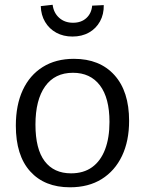

<svg xmlns="http://www.w3.org/2000/svg" viewBox="-20 -787 615 816"><path d="M294.3 -537Q403.7 -537 466.2 -468Q528.7 -399 528.7 -273.3Q528.7 -187.7 498.5 -124.3Q468.3 -61 412.3 -26Q356.3 9 277.3 9Q169.3 9 108.3 -58.7Q47.3 -126.3 47.3 -253Q47.3 -340.7 76.8 -404.2Q106.3 -467.7 161.7 -502.3Q217 -537 294.3 -537ZM290 -477.7Q213 -477.7 171.8 -420Q130.7 -362.3 130.7 -257.3Q130.7 -153.7 169.8 -102Q209 -50.3 282 -50.3Q335.3 -50.3 371.5 -76.5Q407.7 -102.7 426.5 -151.8Q445.3 -201 445.3 -268.7Q445.3 -370.7 404.7 -424.2Q364 -477.7 290 -477.7ZM288 -631.7Q249.3 -631.7 219.3 -648Q189.3 -664.3 171.8 -693.7Q154.3 -723 153.3 -761L203.7 -766.7Q208 -732.3 231.5 -711.3Q255 -690.3 290.3 -690.3Q325.3 -690.3 347 -710.2Q368.7 -730 371.7 -763L421 -765.3Q421.7 -726.3 405 -696Q388.3 -665.7 358.2 -648.7Q328 -631.7 288 -631.7Z"/></svg>

Font: Bitter Thin
Style: Regular
Weight: 100
Designer: Sol Matas, and Bitter project Authors
Foundry: Sol Matas
Version: Version 2.002